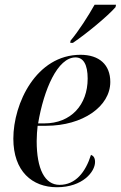

<svg xmlns="http://www.w3.org/2000/svg" viewBox="-20 -776 507 806"><path d="M276 -605 275 -596H286C345 -636 434 -710 465 -746L467 -756H377C350 -708 311 -647 276 -605ZM219 10C327 10 379 -55 379 -96C379 -114 372 -122 362 -126C339 -53 297 0 230 0C168 0 134 -66 134 -184C134 -204 136 -233 138 -248H174C327 -248 443 -329 443 -432C443 -504 397 -546 318 -546C132 -546 36 -342 36 -194C36 -57 115 10 219 10ZM166 -258H140C164 -401 222 -535 297 -535C330 -535 348 -505 348 -446C348 -336 278 -258 166 -258Z"/></svg>

Font: Noto Serif Display SemiCondensed
Style: Italic
Weight: 400
Width: 4
Italic angle: -12°
Designer: Monotype Design Team
Foundry: Monotype Imaging Inc.
Version: Version 2.009